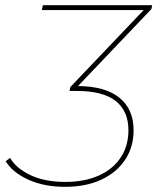

<svg xmlns="http://www.w3.org/2000/svg" viewBox="-20 -720 616 743"><path d="M232 3Q150 3 89 -25Q28 -53 2 -96L19 -109Q42 -69 97.5 -42.5Q153 -16 233 -16Q308 -16 363 -41Q418 -66 447.5 -111Q477 -156 477 -216Q477 -290 428 -329Q379 -368 277 -368H249L252 -383L536 -681H142L146 -700H569L566 -685L282 -387Q388 -386 442.5 -341.5Q497 -297 497 -216Q497 -151 464 -101.5Q431 -52 371.5 -24.5Q312 3 232 3Z"/></svg>

Font: Montserrat Thin
Style: Italic
Weight: 100
Italic angle: -11.3°
Designer: Julieta Ulanovsky
Foundry: Julieta Ulanovsky
Version: Version 9.000; ttfautohint (v1.8.4.7-5d5b)